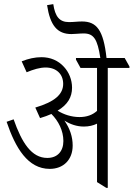

<svg xmlns="http://www.w3.org/2000/svg" viewBox="-20 -904 647 930"><path d="M221 -86C287 -86 332 -130 332 -199C332 -241 319 -281 292 -320C320 -302 352 -291 386 -291C410 -291 432 -296 450 -305V-22L495 6H502V-575H607V-582L584 -623H496C481 -759 448 -800 377 -800C356 -800 337 -797 314 -797C267 -797 247 -825 238 -884L208 -879C223 -781 257 -739 326 -739C344 -739 365 -742 385 -742C434 -742 452 -715 466 -623H348V-615L370 -575H450V-367C428 -347 400 -337 365 -337C327 -337 289 -349 259 -368C308 -397 329 -434 329 -479C329 -518 314 -554 290 -580C262 -611 224 -627 181 -627C149 -627 118 -620 85 -607L109 -554C143 -568 173 -577 201 -577C252 -577 286 -546 286 -498C286 -447 245 -411 151 -383L174 -332C195 -338 213 -345 229 -352C263 -318 287 -271 287 -221C287 -172 259 -139 209 -139C133 -139 86 -212 46 -326L12 -314C55 -187 115 -86 221 -86Z"/></svg>

Font: Noto Serif Devanagari Condensed Light
Style: Regular
Weight: 300
Width: 3
Designer: Universal Thirst, Indian Type Foundry and the Monotype Design Team
Foundry: Monotype Imaging Inc.
Version: Version 2.004